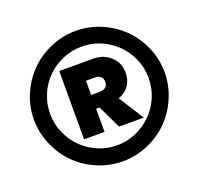

<svg xmlns="http://www.w3.org/2000/svg" viewBox="-122 -810 994 960"><g transform="rotate(-20 375.5 -330.0)"><path d="M409.2 -516.1Q464.4 -516.1 501.2 -482.2Q538.1 -448.2 538.1 -396Q538.1 -314.9 461.9 -286.1L546.9 -152.8H415L356 -275.9H337.9V-152.8H229V-516.1ZM26.9 -331.1Q26.9 -400.9 54.7 -464.8Q82.5 -528.8 129.2 -575.2Q175.8 -621.6 240.2 -649.2Q304.7 -676.8 375 -676.8Q444.8 -676.8 509 -649.2Q573.2 -621.6 619.9 -575.2Q666.5 -528.8 694.3 -464.8Q722.2 -400.9 722.2 -331.1Q722.2 -260.3 694.3 -195.8Q666.5 -131.3 619.9 -84.7Q573.2 -38.1 509 -10.5Q444.8 17.1 375 17.1Q304.7 17.1 240.2 -10.5Q175.8 -38.1 129.2 -84.7Q82.5 -131.3 54.7 -195.8Q26.9 -260.3 26.9 -331.1ZM375 -67.9Q427.7 -67.9 476.1 -88.9Q524.4 -109.9 559.8 -145Q595.2 -180.2 616.2 -228.5Q637.2 -276.9 637.2 -330.1Q637.2 -401.4 601.8 -461.9Q566.4 -522.5 505.9 -557.6Q445.3 -592.8 375 -592.8Q321.8 -592.8 273.4 -572Q225.1 -551.3 189.7 -516.1Q154.3 -481 133.5 -432.1Q112.8 -383.3 112.8 -330.1Q112.8 -276.9 133.8 -228.5Q154.8 -180.2 189.9 -145Q225.1 -109.9 273.4 -88.9Q321.8 -67.9 375 -67.9ZM337.9 -349.1H380.9Q426.8 -349.1 426.8 -387.2Q426.8 -424.8 380.9 -424.8H337.9Z"/></g></svg>

Font: Human Sans Black
Style: Regular
Weight: 800
Designer: Tim Radville
Foundry: Continuum
Version: Version 1.000;FEAKit 1.0